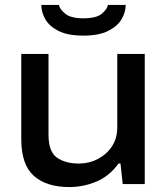

<svg xmlns="http://www.w3.org/2000/svg" viewBox="-20 -744 675 776"><path d="M317 -600Q254 -600 216.5 -619Q179 -638 163 -666.5Q147 -695 147 -724H218Q222 -706 244.5 -688Q267 -670 317 -670Q370 -670 392 -689Q414 -708 416 -724H488Q488 -695 471.5 -666.5Q455 -638 417 -619Q379 -600 317 -600ZM260 12Q168 12 117 -33Q66 -78 66 -181V-526H176V-200Q176 -131 210 -107Q244 -83 299 -83Q340 -83 375.5 -101.5Q411 -120 432.5 -152.5Q454 -185 454 -230V-526H565V0H476L467 -83H459Q422 -32 369.5 -10Q317 12 260 12Z"/></svg>

Font: Archivo SemiExpanded Medium
Style: Regular
Weight: 500
Width: 6
Designer: Hector Gatti
Foundry: Omnibus-Type
Version: Version 2.001; ttfautohint (v1.8.3)